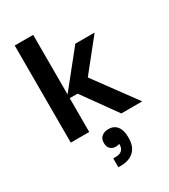

<svg xmlns="http://www.w3.org/2000/svg" viewBox="-242 -843 1101 1250"><g transform="rotate(-30 308.5 -218.0)"><path d="M217.8 0H79.1V-730H217.8V-282.2L426.8 -543H571.8L387.2 -312L616.2 0H459L276.9 -253.9H217.8ZM335 45.9Q375.5 45.9 398.2 74.5Q420.9 103 420.9 155.8V162.1Q420.9 226.1 385 260Q349.1 293.9 284.2 293.9H267.1V227.1H286.1Q318.4 227.1 333.7 210.9Q349.1 194.8 348.1 168.9V164.1Q337.9 169.9 320.8 169.9Q295.4 169.9 279.8 154.3Q264.2 138.7 264.2 109.9Q264.2 78.1 284.2 62Q304.2 45.9 335 45.9Z"/></g></svg>

Font: Sora SemiBold
Style: Regular
Weight: 600
Designer: Jonathan Barnbrook, Julián Moncada
Foundry: Barnbrook Fonts
Version: Version 2.000